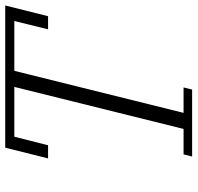

<svg xmlns="http://www.w3.org/2000/svg" viewBox="-30 -708 738 717"><g transform="rotate(-90 338.5 -349.0)"><path d="M121 -32H216L373 -664H187L155 -538H106L146 -698H677L637 -538H588L619 -664H433L276 -32H371L363 0H113Z"/></g></svg>

Font: IBM Plex Serif Light
Style: Italic
Weight: 300
Italic angle: -14°
Designer: Mike Abbink, Paul van der Laan, Pieter van Rosmalen
Foundry: Bold Monday
Version: Version 3.001